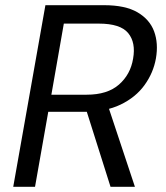

<svg xmlns="http://www.w3.org/2000/svg" viewBox="-20 -720 638 740"><path d="M31 0 155 -700H381Q463 -700 510 -672.5Q557 -645 574 -599Q591 -553 581 -495Q571 -439 537 -392Q503 -345 445 -317Q387 -289 304 -289H166L115 0ZM406 0 307 -313H396L500 0ZM178 -355H314Q394 -355 438.5 -394Q483 -433 493 -494Q504 -556 474 -592.5Q444 -629 361 -629H226Z"/></svg>

Font: DM Sans 9pt
Style: Italic
Weight: 400
Italic angle: -10°
Designer: Colophon Foundry, Jonny Pinhorn
Foundry: Colophon Foundry
Version: Version 4.004